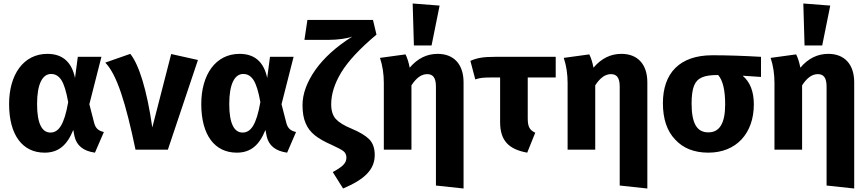

<svg xmlns="http://www.w3.org/2000/svg" viewBox="-20 -856 4962 1098"><path d="M251 -548C114 -548 32 -429 32 -261C32 -82 110 17 235 17C315 17 364 -26 399 -113L406 -77C418 -23 457 8 523 17L574 -101C543 -108 526 -122 518 -155L491 -260L560 -531H425L409 -410C390 -502 337 -548 251 -548ZM272 -433C297 -433 316 -421 331 -398C346 -375 359 -333 370 -272C347 -141 315 -98 268 -98C221 -98 192 -148 192 -261C192 -376 223 -433 272 -433Z M582 -498C649 -429 699 -267 755 0H940L1112 -513L959 -547L851 -127C820 -344 774 -488 725 -548Z M1350 -548C1213 -548 1131 -429 1131 -261C1131 -82 1209 17 1334 17C1414 17 1463 -26 1498 -113L1505 -77C1517 -23 1556 8 1622 17L1673 -101C1642 -108 1625 -122 1617 -155L1590 -260L1659 -531H1524L1508 -410C1489 -502 1436 -548 1350 -548ZM1371 -433C1396 -433 1415 -421 1430 -398C1445 -375 1458 -333 1469 -272C1446 -141 1414 -98 1367 -98C1320 -98 1291 -148 1291 -261C1291 -376 1322 -433 1371 -433Z M2113 -742H1738L1721 -628H1860C1911 -628 1967 -636 1995 -647C1904 -590 1833 -526 1784 -457C1735 -387 1710 -320 1710 -255C1710 -213 1716 -178 1728 -151C1751 -96 1796 -63 1880 -26C1913 -11 1935 1 1946 10C1956 19 1961 31 1961 46C1961 79 1936 99 1883 128L1942 222C2067 169 2123 113 2123 30C2123 -9 2112 -39 2091 -60C2070 -81 2036 -101 1991 -120C1947 -138 1917 -157 1900 -176C1883 -195 1874 -223 1874 -260C1874 -317 1893 -378 1931 -441C1969 -504 2036 -577 2133 -658Z M2347 -596H2448L2494 -824L2340 -836ZM2483 -548C2421 -548 2368 -522 2323 -469C2317 -500 2309 -525 2299 -545L2153 -525C2168 -480 2175 -432 2175 -382V0H2333V-368C2361 -411 2390 -432 2423 -432C2455 -432 2473 -413 2473 -361V205L2631 222V-385C2631 -489 2575 -548 2483 -548Z M3158 -413V-531H2811C2743 -531 2709 -525 2670 -508L2698 -402C2713 -407 2727 -410 2738 -411C2749 -412 2767 -413 2792 -413H2840V-158C2840 -51 2890 -2 2995 17L3041 -97C3009 -112 2998 -131 2998 -179V-413Z M3534 -548C3472 -548 3419 -522 3374 -469C3368 -500 3360 -525 3350 -545L3204 -525C3219 -480 3226 -432 3226 -382V0H3384V-368C3412 -411 3441 -432 3474 -432C3506 -432 3524 -413 3524 -361V205L3682 222V-385C3682 -489 3626 -548 3534 -548Z M4332 -531C4229 -537 4136 -540 4054 -540C3866 -540 3771 -437 3771 -266C3771 -177 3794 -107 3841 -58C3887 -8 3950 17 4031 17C4191 17 4291 -94 4291 -259C4291 -332 4270 -387 4227 -423L4332 -416ZM4031 -99C3966 -99 3935 -149 3935 -265C3935 -309 3940 -343 3949 -366C3968 -412 4007 -427 4086 -427H4087C4114 -396 4127 -340 4127 -259C4127 -151 4095 -99 4031 -99Z M4581 -596H4682L4728 -824L4574 -836ZM4717 -548C4655 -548 4602 -522 4557 -469C4551 -500 4543 -525 4533 -545L4387 -525C4402 -480 4409 -432 4409 -382V0H4567V-368C4595 -411 4624 -432 4657 -432C4689 -432 4707 -413 4707 -361V205L4865 222V-385C4865 -489 4809 -548 4717 -548Z"/></svg>

Font: Fira Sans
Style: Bold
Weight: 700
Designer: Carrois Corporate & Edenspiekermann AG
Foundry: Carrois Corporate GbR & Edenspiekermann AG
Version: Version 4.203